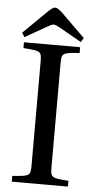

<svg xmlns="http://www.w3.org/2000/svg" viewBox="-57 -857 442 892"><g transform="rotate(5 164.0 -411.5)"><path d="M21 -694 33 -674 133 -731C145 -738 156 -744 164 -744C172 -744 184 -738 196 -731L296 -674L308 -694L199 -801C187 -812 175 -823 164 -823C153 -823 143 -813 130 -801ZM33 0H295V-27C213 -33 211 -34 211 -87V-563C211 -616 213 -617 295 -623V-650H33V-623C116 -617 118 -616 118 -563V-87C118 -34 116 -33 33 -27Z"/></g></svg>

Font: erewhon
Style: Regular
Weight: 400
Version: Version 1.0.0